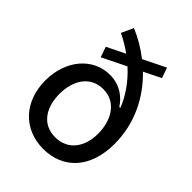

<svg xmlns="http://www.w3.org/2000/svg" viewBox="-224 -882 1004 1004"><g transform="rotate(45 278.5 -379.5)"><path d="M361.3 -643.1 455.6 -689.5 435.5 -747.1 311.5 -686C265.6 -722.2 216.3 -750.5 167 -771L136.7 -705.1C172.4 -687.5 204.6 -668 233.4 -647.5L131.8 -597.7L151.9 -540L284.7 -605.5C349.6 -546.9 389.6 -482.4 412.1 -425.3H404.3C378.9 -465.3 329.6 -509.8 251.5 -509.8C127.9 -509.8 32.7 -401.9 32.7 -250C32.7 -97.2 128.9 11.2 278.3 11.7C426.8 11.2 523.9 -94.2 523.9 -270.5C523.9 -425.8 455.1 -552.2 361.3 -643.1ZM279.3 -75.7C178.7 -76.2 134.8 -158.2 134.8 -252.4C134.8 -350.6 182.6 -432.1 279.3 -432.1C381.8 -432.1 425.3 -337.9 425.3 -248C425.3 -150.4 374.5 -76.2 279.3 -75.7Z"/></g></svg>

Font: Inteeer Medium
Style: Regular
Weight: 500
Designer: Rasmus Andersson
Foundry: rsms
Version: Version 4.001;Glyphs 3.4 (3402)